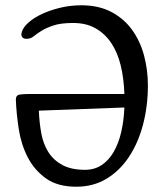

<svg xmlns="http://www.w3.org/2000/svg" viewBox="-20 -691 611 727"><path d="M269 16Q198 16 154 -15.5Q110 -47 85 -95.5Q60 -144 51 -202.5Q42 -261 40 -314Q40 -331 55.5 -333Q71 -335 85 -335H451Q449 -394 437 -443.5Q425 -493 401 -528.5Q377 -564 341.5 -584Q306 -604 257 -604Q210 -604 182 -594.5Q154 -585 136.5 -574Q119 -563 107.5 -553.5Q96 -544 81 -544Q70 -544 65.5 -549Q61 -554 61 -559Q61 -578 80 -598Q99 -618 130.5 -634Q162 -650 203 -660.5Q244 -671 288 -671Q354 -671 402 -645.5Q450 -620 480.5 -577.5Q511 -535 525.5 -480.5Q540 -426 540 -368Q540 -289 521.5 -219Q503 -149 468 -96.5Q433 -44 383 -14Q333 16 269 16ZM127 -272Q129 -226 136.5 -185.5Q144 -145 163.5 -114.5Q183 -84 216.5 -66Q250 -48 302 -48Q338 -48 365 -66Q392 -84 410.5 -116Q429 -148 439 -191Q449 -234 451 -284Z"/></svg>

Font: Asar
Style: Regular
Weight: 400
Designer: Eben Sorkin
Foundry: Eben Sorkin, Pria Ravichandran
Version: Version 1.003; ttfautohint (v1.3) -l 8 -r 50 -G 0 -x 0 -H 45